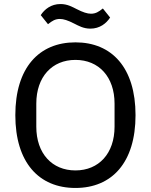

<svg xmlns="http://www.w3.org/2000/svg" viewBox="-20 -920 748 952"><path d="M428 -778C475 -778 507 -804 526 -833L490 -878C469 -861 454 -852 431 -852C413 -852 391 -859 360 -875C338 -886 314 -900 280 -900C233 -900 201 -874 182 -845L218 -800C239 -817 254 -826 277 -826C295 -826 317 -819 348 -803C370 -792 394 -778 428 -778ZM354 12C535 12 652 -114 652 -349C652 -584 535 -710 354 -710C173 -710 56 -584 56 -349C56 -114 173 12 354 12ZM354 -75C238 -75 160 -159 160 -292V-406C160 -539 238 -623 354 -623C470 -623 548 -539 548 -406V-292C548 -159 470 -75 354 -75Z"/></svg>

Font: IBM Plex Thai Looped Text
Style: Regular
Weight: 450
Designer: Mike Abbink, Paul van der Laan, Pieter van Rosmalen, Ben Mitchell, Mark Frömberg
Foundry: Bold Monday
Version: Version 1.0